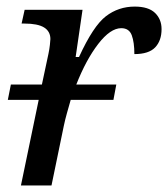

<svg xmlns="http://www.w3.org/2000/svg" viewBox="-20 -566 513 586"><path d="M473.1 -477.1Q473.1 -441.9 453.6 -421.4Q434.1 -400.9 390.1 -400.9Q390.1 -437 382.1 -458.5Q374 -480 350.1 -480Q316.9 -480 279.8 -431.9Q242.7 -383.8 212.9 -308.1H335L326.2 -261.2H195.8Q189.9 -240.7 184.3 -220.7Q178.7 -200.7 174.8 -182.1L137.2 0H43.9L98.1 -261.2H3.9L13.2 -308.1H107.9L127.9 -401.9Q130.9 -416 132.3 -429.2Q133.8 -442.4 133.8 -446.8Q133.8 -470.2 114.5 -482.2Q95.2 -494.1 54.2 -494.1H45.9L55.2 -536.1H231.9L210.9 -392.1H221.2Q264.6 -486.8 303.2 -516.4Q341.8 -545.9 391.1 -545.9Q433.1 -545.9 453.1 -526.6Q473.1 -507.3 473.1 -477.1Z"/></svg>

Font: Droid Serif
Style: Italic
Weight: 400
Italic angle: -12°
Designer: Monotype Design team
Foundry: Monotype Imaging Inc.
Version: Version 1.03